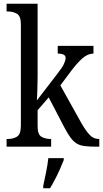

<svg xmlns="http://www.w3.org/2000/svg" viewBox="-20 -780 548 1021"><path d="M15 0V-41H23Q50 -41 70.5 -53.5Q91 -66 91 -113V-651Q91 -695 70 -707Q49 -719 23 -719H15V-760H180V-375Q180 -361 179.5 -340.5Q179 -320 178.5 -298.5Q178 -277 177 -262Q176 -247 176 -246L283 -385Q311 -420 320 -440Q329 -460 329 -472Q329 -495 287 -495V-536H477V-495Q447 -495 418.5 -470Q390 -445 357 -401L301 -326L413 -125Q436 -85 456.5 -63Q477 -41 505 -41H508V0H496Q457 0 431.5 -3Q406 -6 388.5 -16.5Q371 -27 356 -47Q341 -67 323 -101L239 -262L180 -194V-108Q180 -64 201 -52.5Q222 -41 248 -41H252V0ZM210 208Q217 174 225 136Q233 98 237 61H319V71Q311 92 299 119Q287 146 273 173Q259 200 246 221H210Z"/></svg>

Font: Noto Serif Armenian Condensed
Style: Regular
Weight: 400
Width: 3
Designer: Monotype Design Team
Foundry: Monotype Imaging Inc.
Version: Version 2.008; ttfautohint (v1.8.4.7-5d5b)